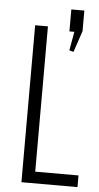

<svg xmlns="http://www.w3.org/2000/svg" viewBox="-55 -819 442 853"><g transform="rotate(5 166.0 -392.0)"><path d="M119 -52H324V0H74V-700H131V-11ZM286 -784V-692L254 -597L235 -602L263 -759L282 -686H228V-784Z"/></g></svg>

Font: Pathway Extreme Condensed Thin
Style: Regular
Weight: 250
Width: 3
Version: Version 1.001;gftools[0.9.26]